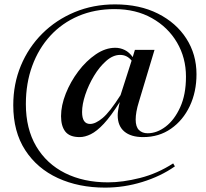

<svg xmlns="http://www.w3.org/2000/svg" viewBox="-20 -747 941 876"><path d="M633 -121.5Q577.5 -121.5 547.2 -147Q517 -172.5 517 -221Q517 -231 518.8 -242.5Q520.5 -254 523 -266L526.5 -281.5Q486 -217 453.8 -182.5Q421.5 -148 394.5 -134.8Q367.5 -121.5 343.5 -121.5Q298 -121.5 278.2 -146.5Q258.5 -171.5 258.5 -217Q258.5 -265.5 280 -319.8Q301.5 -374 337.2 -421.5Q373 -469 417 -499Q461 -529 506 -529Q528.5 -529 549.2 -518.8Q570 -508.5 585.5 -486.5L595.5 -519.5H685L614 -283.5Q606 -258 602.5 -237.8Q599 -217.5 599 -201.5Q599 -168.5 614 -153.8Q629 -139 653.5 -139Q696 -139 736 -169.5Q776 -200 802.2 -257.8Q828.5 -315.5 828.5 -397Q828.5 -483.5 787.5 -553.2Q746.5 -623 673.2 -664.2Q600 -705.5 502.5 -705.5Q412 -705.5 337.5 -673.8Q263 -642 209.5 -583.8Q156 -525.5 127 -446.2Q98 -367 98 -272Q98 -159.5 145.2 -79.5Q192.5 0.5 277 42.8Q361.5 85 473 85Q539.5 85 618.8 65Q698 45 770 -1.5L778 12Q713 57.5 629.5 83.2Q546 109 459.5 109Q339 109 244.2 65.5Q149.5 22 95 -62Q40.5 -146 40.5 -267Q40.5 -364 75.2 -447.5Q110 -531 173 -593.8Q236 -656.5 320.8 -691.8Q405.5 -727 505 -727Q617 -727 700.5 -685Q784 -643 830.2 -571Q876.5 -499 876.5 -408.5Q876.5 -328 845.8 -263Q815 -198 760.2 -159.8Q705.5 -121.5 633 -121.5ZM354.5 -236Q354.5 -181.5 391 -181.5Q416 -181.5 448.5 -208.8Q481 -236 530 -313L580.5 -470.5Q559.5 -496.5 528 -496.5Q496 -496.5 465 -469.5Q434 -442.5 409 -401Q384 -359.5 369.2 -315.2Q354.5 -271 354.5 -236Z"/></svg>

Font: Newsreader Display
Style: Regular
Weight: 400
Designer: Hugues Gentile
Foundry: Production Type
Version: Version 1.001